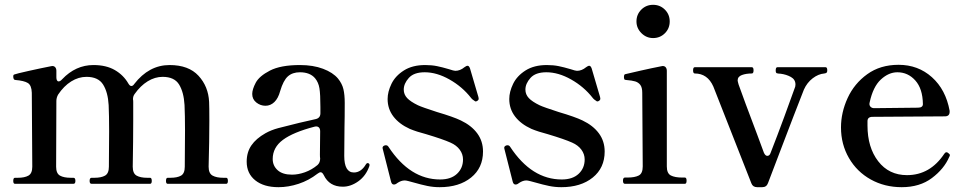

<svg xmlns="http://www.w3.org/2000/svg" viewBox="-20 -763 4016 797"><path d="M919 -25Q926 -25 926 -12Q926 0 919 0H676Q669 0 669 -12Q669 -25 676 -25H687Q716 -25 731.5 -34Q747 -43 747 -71L748 -221Q748 -285 746 -327Q743 -380 723.5 -412Q704 -444 655 -444Q623 -444 593 -425.5Q563 -407 539 -373Q532 -364 532 -351Q533 -347 533 -340V-261Q533 -181 531 -71Q531 -43 547 -34Q563 -25 591 -25H603Q610 -25 610 -12Q610 0 603 0H360Q352 0 352 -12Q352 -25 360 -25H372Q400 -25 416 -34Q432 -43 432 -71L433 -218Q433 -285 431 -327Q428 -380 408 -412Q388 -444 339 -444Q306 -444 275.5 -425Q245 -406 221 -370Q214 -357 214 -344L213 -71Q213 -43 229 -34Q245 -25 274 -25H285Q293 -25 293 -12Q293 0 285 0H42Q35 0 35 -12Q35 -25 42 -25H54Q82 -25 98 -34Q114 -43 114 -71L112 -378Q111 -409 95.5 -418.5Q80 -428 44 -431Q35 -431 35 -446Q35 -453 40 -454Q47 -457 98.5 -468.5Q150 -480 191 -488L197 -489Q205 -489 209.5 -483.5Q214 -478 214 -469V-442Q214 -434 216.5 -429.5Q219 -425 223 -425Q230 -425 238 -434Q294 -493 368 -493Q421 -493 457 -472Q493 -451 513 -416Q519 -406 525 -406Q532 -406 537 -414Q598 -493 684 -493Q763 -493 804 -448.5Q845 -404 848 -340Q849 -321 849 -261Q849 -181 846 -71Q846 -43 862.5 -34Q879 -25 907 -25Z M1514 -78 1513 -73Q1499 -33 1467.5 -10.5Q1436 12 1403 12Q1347 12 1324 -36Q1318 -48 1311 -48Q1306 -48 1298 -42Q1262 -14 1219.5 0Q1177 14 1136 14Q1075 14 1039.5 -14.5Q1004 -43 1004 -92Q1004 -131 1023.5 -159.5Q1043 -188 1082 -210Q1105 -223 1134.5 -231Q1164 -239 1222 -253Q1268 -263 1292 -269Q1310 -274 1310 -293V-318Q1310 -372 1306 -396.5Q1302 -421 1288 -438Q1267 -463 1225 -463Q1194 -463 1175 -446Q1156 -429 1143 -385Q1135 -355 1119 -339.5Q1103 -324 1082 -324Q1061 -324 1044 -337.5Q1027 -351 1027 -373Q1027 -392 1041.5 -419.5Q1056 -447 1100.5 -470Q1145 -493 1225 -493Q1280 -493 1321 -477.5Q1362 -462 1383 -437Q1400 -416 1405.5 -393Q1411 -370 1411 -336Q1411 -273 1410 -236L1409 -116Q1409 -47 1449 -47Q1479 -47 1499 -81Q1502 -86 1506 -86Q1509 -86 1511.5 -84Q1514 -82 1514 -78ZM1298 -78Q1309 -88 1309 -105Q1308 -110 1308 -121L1309 -218Q1309 -230 1302.5 -235Q1296 -240 1285 -237Q1197 -214 1154.5 -182.5Q1112 -151 1112 -103Q1112 -75 1132.5 -56.5Q1153 -38 1192 -38Q1218 -38 1246 -48Q1274 -58 1298 -78Z M1615 3Q1606 3 1603 -10L1569 -144L1568 -149Q1568 -156 1576 -159Q1578 -160 1582 -160Q1589 -160 1593 -153Q1682 -18 1807 -18Q1852 -18 1877 -41.5Q1902 -65 1902 -101Q1902 -123 1888.5 -141.5Q1875 -160 1850 -171Q1819 -185 1749 -206Q1710 -216 1681 -228Q1637 -248 1613 -279.5Q1589 -311 1589 -352Q1589 -382 1605 -415Q1621 -448 1656.5 -470.5Q1692 -493 1745 -493Q1772 -493 1794 -488.5Q1816 -484 1843 -476Q1864 -469 1870 -469Q1890 -469 1908 -484Q1916 -490 1921 -490Q1927 -490 1931 -479L1966 -360Q1967 -357 1967 -353Q1967 -347 1959 -343Q1957 -342 1953 -342Q1940 -350 1935 -357Q1899 -403 1846 -433Q1793 -463 1743 -463Q1698 -463 1677 -439.5Q1656 -416 1656 -391Q1656 -371 1670 -356Q1684 -341 1715 -326Q1732 -318 1794 -298Q1862 -278 1893 -263Q1937 -242 1961 -209.5Q1985 -177 1985 -134Q1985 -66 1935.5 -26Q1886 14 1805 14Q1779 14 1754.5 9Q1730 4 1695 -6Q1688 -8 1676.5 -11Q1665 -14 1660 -14Q1645 -14 1629 -3Q1622 3 1615 3Z M2120 3Q2111 3 2108 -10L2074 -144L2073 -149Q2073 -156 2081 -159Q2083 -160 2087 -160Q2094 -160 2098 -153Q2187 -18 2312 -18Q2357 -18 2382 -41.5Q2407 -65 2407 -101Q2407 -123 2393.5 -141.5Q2380 -160 2355 -171Q2324 -185 2254 -206Q2215 -216 2186 -228Q2142 -248 2118 -279.5Q2094 -311 2094 -352Q2094 -382 2110 -415Q2126 -448 2161.5 -470.5Q2197 -493 2250 -493Q2277 -493 2299 -488.5Q2321 -484 2348 -476Q2369 -469 2375 -469Q2395 -469 2413 -484Q2421 -490 2426 -490Q2432 -490 2436 -479L2471 -360Q2472 -357 2472 -353Q2472 -347 2464 -343Q2462 -342 2458 -342Q2445 -350 2440 -357Q2404 -403 2351 -433Q2298 -463 2248 -463Q2203 -463 2182 -439.5Q2161 -416 2161 -391Q2161 -371 2175 -356Q2189 -341 2220 -326Q2237 -318 2299 -298Q2367 -278 2398 -263Q2442 -242 2466 -209.5Q2490 -177 2490 -134Q2490 -66 2440.5 -26Q2391 14 2310 14Q2284 14 2259.5 9Q2235 4 2200 -6Q2193 -8 2181.5 -11Q2170 -14 2165 -14Q2150 -14 2134 -3Q2127 3 2120 3Z M2622 -674Q2622 -703 2642 -723Q2662 -743 2691 -743Q2720 -743 2740 -723Q2760 -703 2760 -674Q2760 -645 2740 -625Q2720 -605 2691 -605Q2663 -605 2642.5 -625.5Q2622 -646 2622 -674ZM2574 0Q2566 0 2566 -13Q2566 -26 2574 -26H2585Q2615 -26 2631.5 -34.5Q2648 -43 2648 -72L2646 -378Q2646 -400 2638 -410.5Q2630 -421 2617 -425Q2604 -429 2579 -431Q2573 -431 2571.5 -434.5Q2570 -438 2570 -444Q2570 -448 2571 -451Q2572 -454 2575 -455Q2596 -460 2640 -470Q2684 -480 2725 -488L2731 -489Q2739 -489 2743.5 -483.5Q2748 -478 2748 -469V-72Q2748 -43 2765 -34.5Q2782 -26 2811 -26H2823Q2830 -26 2830 -13Q2830 0 2823 0Z M3099 -2 2941 -404Q2917 -458 2864 -458Q2857 -458 2857 -471Q2857 -484 2864 -484H3101Q3108 -484 3108 -471Q3108 -458 3101 -458Q3077 -458 3059.5 -451.5Q3042 -445 3042 -429Q3042 -426 3046 -412Q3066 -355 3124 -202L3151 -129Q3157 -116 3165 -116Q3175 -116 3179 -129Q3206 -198 3235.5 -278Q3265 -358 3278 -395Q3282 -403 3282 -412Q3282 -433 3263 -443.5Q3244 -454 3220 -457Q3217 -457 3212 -457.5Q3207 -458 3204.5 -459Q3202 -460 3201 -463Q3200 -465 3200 -471Q3200 -484 3207 -484H3407Q3414 -484 3414 -471Q3414 -464 3411.5 -461.5Q3409 -459 3402 -458Q3377 -456 3353.5 -438Q3330 -420 3317 -391Q3301 -351 3274 -280.5Q3247 -210 3221 -142L3168 -3Q3162 14 3144 14H3123Q3105 14 3099 -2Z M3923 -119Q3923 -116 3920 -111Q3899 -62 3848.5 -24Q3798 14 3723 14Q3652 14 3594.5 -18Q3537 -50 3504 -107Q3471 -164 3471 -234Q3471 -296 3498.5 -356Q3526 -416 3580 -455Q3634 -494 3710 -494Q3791 -494 3848.5 -442.5Q3906 -391 3922 -303V-299Q3922 -280 3902 -280L3602 -278Q3581 -278 3581 -260V-242Q3581 -151 3625.5 -93.5Q3670 -36 3745 -36Q3841 -36 3900 -125Q3904 -131 3909 -131Q3913 -131 3917 -127Q3923 -123 3923 -119ZM3590 -338 3589 -332Q3589 -324 3594.5 -319Q3600 -314 3609 -314L3790 -316Q3811 -316 3811 -331Q3810 -395 3779.5 -429Q3749 -463 3705 -463Q3669 -463 3636.5 -433Q3604 -403 3590 -338Z"/></svg>

Font: Shippori Mincho B1 SemiBold
Style: Regular
Weight: 600
Designer: FONTDASU
Foundry: FONTDASU / Google Inc. / but / Adobe
Version: Version 3.110; ttfautohint (v1.8.3)